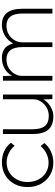

<svg xmlns="http://www.w3.org/2000/svg" viewBox="699 -1270 581 2019"><g transform="rotate(-90 989.5 -260.5)"><path d="M291 10Q216 10 157.5 -25Q99 -60 65.5 -121Q32 -182 32 -261Q32 -340 65.5 -401Q99 -462 158 -496.5Q217 -531 294 -531Q358 -531 410.5 -506Q463 -481 498 -436L466 -397Q433 -437 387 -459Q341 -481 290 -481Q231 -481 185 -452.5Q139 -424 112 -374.5Q85 -325 85 -261Q85 -197 111.5 -147Q138 -97 184 -68.5Q230 -40 287 -40Q337 -40 383 -62Q429 -84 463 -124L495 -85Q459 -40 404.5 -15Q350 10 291 10Z M778 10Q682 10 636 -42Q590 -94 590 -205V-520H640V-207Q640 -120 674 -79Q708 -38 779 -38Q828 -38 868 -61Q908 -84 931.5 -121.5Q955 -159 955 -202V-520H1005V0H957L953 -96Q939 -67 911 -43Q883 -19 848 -4.5Q813 10 778 10Z M1151 0V-520H1199L1203 -424Q1228 -475 1279 -503Q1330 -531 1393 -531Q1444 -531 1482.5 -506.5Q1521 -482 1543 -413Q1558 -444 1586.5 -471Q1615 -498 1654.5 -514.5Q1694 -531 1742 -531Q1820 -531 1863.5 -478.5Q1907 -426 1907 -315V0H1857V-313Q1857 -400 1824.5 -441.5Q1792 -483 1729 -483Q1678 -483 1638.5 -460Q1599 -437 1576.5 -399Q1554 -361 1554 -318V0H1504V-313Q1504 -400 1471 -441.5Q1438 -483 1375 -483Q1324 -483 1285 -460Q1246 -437 1223.5 -399Q1201 -361 1201 -318V0Z"/></g></svg>

Font: Lexend Deca ExtraLight
Style: Regular
Weight: 200
Designer: Bonnie Shaver-Troup, Thomas Jockin
Foundry: Lexend
Version: Version 1.008; ttfautohint (v1.8.4.7-5d5b)